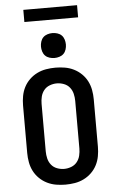

<svg xmlns="http://www.w3.org/2000/svg" viewBox="-70 -1175 740 1228"><g transform="rotate(-5 300.0 -560.5)"><path d="M300 8Q270 8 240 3Q210 -2 182.5 -15.5Q155 -29 133 -50.5Q111 -72 97.5 -98.5Q84 -125 78.5 -155Q73 -185 73 -215V-520Q73 -550 78.5 -580Q84 -610 97.5 -636.5Q111 -663 133 -684.5Q155 -706 182.5 -719.5Q210 -733 240 -738Q270 -743 300 -743Q330 -743 360 -738Q390 -733 417.5 -719.5Q445 -706 467 -684.5Q489 -663 502.5 -636.5Q516 -610 521.5 -580Q527 -550 527 -520V-215Q527 -185 521.5 -155Q516 -125 502.5 -98.5Q489 -72 467 -50.5Q445 -29 417.5 -15.5Q390 -2 360 3Q330 8 300 8ZM300 -93Q323 -93 345.5 -101.5Q368 -110 382.5 -128Q397 -146 402.5 -169Q408 -192 408 -215V-520Q408 -543 402.5 -566Q397 -589 382.5 -607Q368 -625 345.5 -633.5Q323 -642 300 -642Q277 -642 254.5 -633.5Q232 -625 217.5 -607Q203 -589 197.5 -566Q192 -543 192 -520V-215Q192 -192 197.5 -169Q203 -146 217.5 -128Q232 -110 254.5 -101.5Q277 -93 300 -93ZM300 -805Q284 -805 268 -810Q252 -815 241 -826Q230 -837 225 -853Q220 -869 220 -885Q220 -901 225 -917Q230 -933 241 -944Q252 -955 268 -960Q284 -965 300 -965Q316 -965 332 -960Q348 -955 359 -944Q370 -933 375 -917Q380 -901 380 -885Q380 -869 375 -853Q370 -837 359 -826Q348 -815 332 -810Q316 -805 300 -805ZM128 -1051V-1129H473V-1051Z"/></g></svg>

Font: R Plex Mono
Style: Bold
Weight: 700
Monospace: yes
Designer: Belleve Invis
Foundry: Belleve Invis
Version: Version 31.8.0